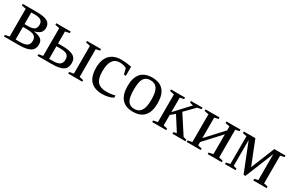

<svg xmlns="http://www.w3.org/2000/svg" viewBox="103 -1402 3536 2342"><g transform="rotate(30 1871.0 -230.5)"><path d="M18.1 0V-22L79.1 -34.2V-424.8L18.1 -437V-459H214.4Q322.3 -459 366.9 -432.1Q411.6 -405.3 411.6 -348.1Q411.6 -301.3 385 -275.9Q358.4 -250.5 309.6 -239.3V-235.4Q371.6 -228.5 404.8 -203.6Q438 -178.7 438 -128.9Q438 -60.1 387.9 -30Q337.9 0 225.6 0ZM218.3 -39.1Q290.5 -39.1 320.3 -60.5Q350.1 -82 350.1 -130.9Q350.1 -177.2 318.6 -197Q287.1 -216.8 211.9 -216.8H160.2V-39.1ZM160.2 -255.9H211.9Q270.5 -255.9 297.1 -275.4Q323.7 -294.9 323.7 -341.8Q323.7 -381.3 296.6 -400.6Q269.5 -419.9 210 -419.9H160.2Z M681.6 -39.1Q752 -39.1 781 -61.3Q810.1 -83.5 810.1 -130.9Q810.1 -177.2 781.2 -197Q752.4 -216.8 681.6 -216.8H632.3V-39.1ZM693.4 -459V-437L632.3 -424.8V-255.9H690.4Q796.9 -255.9 847.4 -227.1Q897.9 -198.2 897.9 -133.3Q897.9 -60.5 849.6 -30.3Q801.3 0 689 0H490.2V-22L551.3 -34.2V-424.8L490.2 -437V-459ZM983.9 -424.8 922.9 -437V-459H1120.6V-437L1064.9 -424.8V-34.2L1120.6 -22V0H922.9V-22L983.9 -34.2Z M1557.1 -27.8Q1533.2 -10.3 1491.2 -0.2Q1449.2 9.8 1405.3 9.8Q1182.1 9.8 1182.1 -232.9Q1182.1 -347.7 1239 -409.4Q1295.9 -471.2 1401.9 -471.2Q1467.8 -471.2 1545.9 -456.1V-328.1H1519L1498 -409.2Q1457.5 -432.1 1400.9 -432.1Q1270 -432.1 1270 -232.9Q1270 -129.4 1309.8 -85.2Q1349.6 -41 1433.1 -41Q1504.4 -41 1557.1 -57.1Z M2049.8 -231.9Q2049.8 9.8 1835 9.8Q1731.4 9.8 1678.7 -52.2Q1626 -114.3 1626 -231.9Q1626 -348.1 1678.7 -409.7Q1731.4 -471.2 1838.9 -471.2Q1943.4 -471.2 1996.6 -410.9Q2049.8 -350.6 2049.8 -231.9ZM1961.9 -231.9Q1961.9 -337.4 1931.2 -384.8Q1900.4 -432.1 1835 -432.1Q1771 -432.1 1742.4 -386.7Q1713.9 -341.3 1713.9 -231.9Q1713.9 -121.1 1742.9 -75Q1772 -28.8 1835 -28.8Q1899.4 -28.8 1930.7 -76.7Q1961.9 -124.5 1961.9 -231.9Z M2167 -424.8 2106 -437V-459H2303.7V-437L2248 -424.8V-221.7L2435.5 -423.8L2387.7 -437V-459H2549.8V-437L2492.7 -425.8L2361.8 -292L2529.8 -33.2L2574.7 -22V0H2391.6V-22L2433.6 -34.2L2307.6 -231.9L2248 -181.2V-34.2L2303.7 -22V0H2106V-22L2167 -34.2Z M2652.8 -424.8 2591.8 -437V-459H2789.6V-437L2733.9 -424.8V-136.2L2948.7 -368.7V-424.8L2887.7 -437V-459H3085.4V-437L3029.8 -424.8V-34.2L3085.4 -22V0H2887.7V-22L2948.7 -34.2V-313.5L2733.9 -81.1V-34.2L2789.6 -22V0H2591.8V-22L2652.8 -34.2Z M3188 -424.8 3131.8 -437V-459H3294.4L3426.3 -126.5L3561 -459H3718.3V-437L3662.6 -424.8V-34.2L3718.3 -22V0H3530.3V-22L3581.5 -34.2V-399.9L3419.4 0H3393.1L3234.9 -398.4V-34.2L3280.8 -22V0H3131.8V-22L3188 -34.2Z"/></g></svg>

Font: Tinos
Style: Regular
Weight: 400
Designer: Steve Matteson
Foundry: Monotype Imaging Inc.
Version: Version 1.23